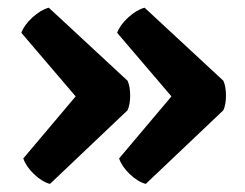

<svg xmlns="http://www.w3.org/2000/svg" viewBox="-20 -498 621 486"><path d="M171.5 -254 34 -415Q41 -434.5 62 -453.8Q83 -473 103.5 -478.5L303 -293.5Q309.5 -278.5 309.5 -256.2Q309.5 -234 303 -219L106.5 -32.5Q86 -38 65.8 -57.5Q45.5 -77 39 -97ZM414 -254 276.5 -415Q283.5 -434.5 304.5 -453.8Q325.5 -473 346 -478.5L545.5 -293.5Q552 -278.5 552 -256.2Q552 -234 545.5 -219L349 -32.5Q328.5 -38 308.2 -57.5Q288 -77 281.5 -97Z"/></svg>

Font: Signika Negative SC SemiBold
Style: Regular
Weight: 600
Designer: Anna Giedryś
Foundry: Anna Giedryś
Version: Version 2.000; ttfautohint (v1.8.3) -l 8 -r 50 -G 200 -x 9 -